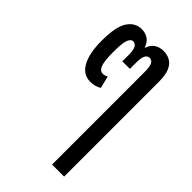

<svg xmlns="http://www.w3.org/2000/svg" viewBox="-230 -636 914 914"><g transform="rotate(45 227.5 -179.0)"><path d="M310 200V-428Q310 -460 302 -474Q294 -488 280 -488Q266 -488 258 -474Q250 -460 250 -428V-384H199V-428Q199 -460 191 -474Q183 -488 169 -488Q153 -488 145 -465.5Q137 -443 137 -387Q137 -323 146.5 -299.5Q156 -276 175 -276Q181 -276 188 -278Q195 -280 201 -284L216 -222Q205 -215 191 -211Q177 -207 160 -207Q111 -207 85.5 -253.5Q60 -300 60 -385Q60 -479 86.5 -518.5Q113 -558 156 -558Q181 -558 200 -545.5Q219 -533 228 -506H230Q239 -533 258 -545.5Q277 -558 304 -558Q328 -558 348 -547Q368 -536 379.5 -510Q391 -484 391 -439V200Z"/></g></svg>

Font: Noto Sans Thai ExtraCondensed
Style: Regular
Weight: 400
Width: 2
Designer: Monotype Design Team
Foundry: Monotype Imaging Inc.
Version: Version 2.002